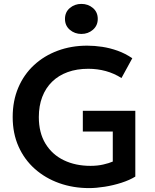

<svg xmlns="http://www.w3.org/2000/svg" viewBox="-20 -949 792 984"><path d="M437 15Q354.5 15 283.2 -10.5Q212 -36 158.5 -83.5Q105 -131 75 -198.2Q45 -265.5 45 -349Q45 -432.5 73.8 -500Q102.5 -567.5 154.5 -615.5Q206.5 -663.5 276 -689.2Q345.5 -715 427 -715Q464.5 -715 504 -709Q543.5 -703 582.8 -689Q622 -675 658 -650.5L602.5 -549Q565 -573 522 -584.8Q479 -596.5 432.5 -596.5Q374 -596.5 327 -579.5Q280 -562.5 247 -530.2Q214 -498 196.5 -452.2Q179 -406.5 179 -349Q179 -268.5 213.2 -212.5Q247.5 -156.5 307.2 -127.8Q367 -99 444 -99Q479.5 -99 509 -105.8Q538.5 -112.5 558 -121V-275H404.5V-381H673.5V-44Q644.5 -26 602.8 -12.5Q561 1 516.8 8Q472.5 15 437 15ZM397 -775Q363 -775 338 -796.2Q313 -817.5 313 -852Q313 -887 338 -908Q363 -929 397 -929Q431.5 -929 456.2 -908Q481 -887 481 -852Q481 -818 456.2 -796.5Q431.5 -775 397 -775Z"/></svg>

Font: Geologica EX Med
Style: Regular
Weight: 500
Designer: Sindre Bremnes, Frode Helland
Foundry: Monokrom Skriftforlag AS
Version: Version 1.010;gftools[0.9.28]